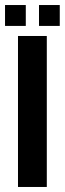

<svg xmlns="http://www.w3.org/2000/svg" viewBox="-20 -743 258 763"><path d="M51.5 0V-600H166V0ZM135 -640V-723H217.5V-640ZM0 -640V-723H82.5V-640Z"/></svg>

Font: Big Shoulders Stencil Text
Style: Bold
Weight: 700
Designer: Patric King
Foundry: XO Type Co
Version: Version 1.000